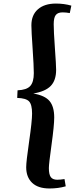

<svg xmlns="http://www.w3.org/2000/svg" viewBox="-20 -838 440 1084"><path d="M77.1 -285.2 79.1 -328.1Q130.4 -330.1 150.6 -352.3Q170.9 -374.5 170.9 -424.8Q170.9 -464.8 164.1 -564Q157.2 -663.1 157.2 -694.8Q157.2 -753.4 194.1 -785.6Q231 -817.9 295.9 -817.9Q341.8 -817.9 382.8 -806.2L374 -764.2Q352.5 -768.1 333 -768.1Q306.6 -768.1 294.9 -753.2Q283.2 -738.3 283.2 -701.2Q283.2 -661.1 290 -565.7Q296.9 -470.2 296.9 -443.8Q296.9 -384.3 266.4 -352.8Q235.8 -321.3 168 -310.1Q233.9 -298.8 260 -267.3Q286.1 -235.8 286.1 -174.8Q286.1 -129.9 271 -21.2Q255.9 87.4 255.9 110.8Q255.9 147 266.8 161.9Q277.8 176.8 303.2 176.8Q319.8 176.8 344.2 172.9L351.1 213.9Q309.1 226.1 259.8 226.1Q194.8 226.1 161.4 194.1Q127.9 162.1 127.9 106Q127.9 74.7 144.5 -39.8Q161.1 -154.3 161.1 -196.8Q161.1 -248 143.8 -265.9Q126.5 -283.7 77.1 -285.2Z"/></svg>

Font: Literata SemiBold
Style: Italic
Weight: 650
Italic angle: -2.39999°
Designer: Latin by Veronika Burian and Jose Scaglione. Greek by Irene Vlachou. Cyrillic by Vera Evstafieva
Foundry: TypeTogether
Version: Version 3.021